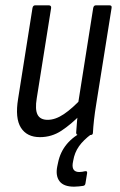

<svg xmlns="http://www.w3.org/2000/svg" viewBox="-20 -507 449 721"><path d="M130 8Q81 8 58.5 -27.5Q36 -63 48 -136L102 -477Q104 -487 112 -487H163Q173 -487 172 -477L118 -138Q111 -96 121 -76.5Q131 -57 159 -57Q188 -57 220 -78.5Q252 -100 290 -141L284 -78Q247 -40 210.5 -16Q174 8 130 8ZM275 0Q266 0 266 -9Q267 -29 269.5 -54.5Q272 -80 274 -98L273 -116L330 -477Q332 -487 340 -487H391Q401 -487 399 -477L342 -120Q336 -84 333 -56.5Q330 -29 329 -9Q329 0 320 0ZM258 194Q219 194 203.5 173.5Q188 153 195 118L198 104Q206 64 231 34Q256 4 302 -19L324 -4Q293 19 276.5 42.5Q260 66 255 96L253 107Q249 139 278 139Q284 139 289 138Q294 137 299 136Q309 134 307 144L301 181Q300 190 292 191Q284 192 276 193Q268 194 258 194Z"/></svg>

Font: Sofia Sans Condensed
Style: Italic
Weight: 400
Italic angle: -9°
Designer: Botio Nikoltchev, Ani Petrova
Foundry: lettersoup
Version: Version 4.101